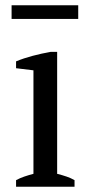

<svg xmlns="http://www.w3.org/2000/svg" viewBox="-20 -709 341 729"><path d="M24 0ZM263 0H41V-25Q56 -33 72 -38.5Q88 -44 107 -49V-442L41 -450V-476Q70 -488 104 -497Q138 -506 172 -512H197V-49Q217 -44 233 -38.5Q249 -33 263 -25ZM24 -637V-689H277V-637Z"/></svg>

Font: PT Serif
Style: Regular
Weight: 400
Designer: A.Korolkova, O.Umpeleva, V.Yefimov
Foundry: ParaType Ltd
Version: Version 1.000W OFL; ttfautohint (v1.6)